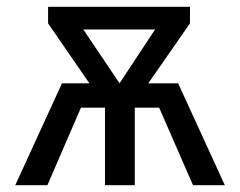

<svg xmlns="http://www.w3.org/2000/svg" viewBox="-20 -547 709 567"><path d="M644 0H550L450 -229H378V0H290V-229H219L120 0H25L163 -301H244L122 -478V-527H541V-478L418 -301H506ZM333 -301 438 -460H226Z"/></svg>

Font: FiraGO
Style: Regular
Weight: 400
Designer: bBox Type
Foundry: bBox Type GmbH
Version: Version 1.001;April 20, 2020;FontCreator 12.0.0.2555 64-bit